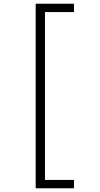

<svg xmlns="http://www.w3.org/2000/svg" viewBox="-20 -848 540 1033"><path d="M172 165V-828H378V-783H222V120H378V165Z"/></svg>

Font: Panamera Light
Style: Regular
Weight: 300
Designer: Bastien Sozeau
Foundry: NBR — Bastien Sozeau
Version: Version 3.002; ttfautohint (v1.8.4.7-5d5b);gftools[0.9.33]